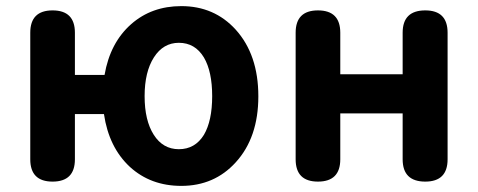

<svg xmlns="http://www.w3.org/2000/svg" viewBox="-20 -594 1562 628"><path d="M573 14Q473 14 405 -48Q336 -112 320 -221H225V-73Q225 0 152 0Q79 0 79 -73V-280V-487Q79 -560 152 -560Q225 -560 225 -487V-349H322Q340 -454 409 -515Q476 -574 573 -574Q681 -574 751 -497Q825 -415 825 -279Q825 -144 751 -63Q681 14 573 14ZM565 -106Q618 -106 647 -153Q674 -199 674 -279.5Q674 -360 647 -406Q618 -454 565 -454Q514 -454 483.5 -406.5Q453 -359 453 -279.5Q453 -200 483 -153Q513 -106 565 -106Z M1020 0Q947 0 947 -73V-487Q947 -560 1020 -560Q1093 -560 1093 -487V-351H1297V-487Q1297 -560 1371 -560Q1444 -560 1444 -487V-73Q1444 0 1371 0Q1297 0 1297 -73V-223H1195H1093V-73Q1093 0 1020 0Z"/></svg>

Font: GenSenRounded TW B
Style: Regular
Weight: 700
Version: Version 1.501;PS 1;hotconv 16.6.51;makeotf.lib2.5.65220